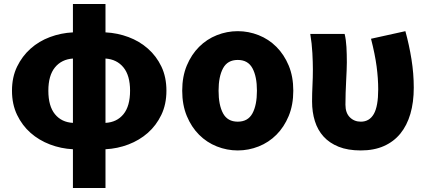

<svg xmlns="http://www.w3.org/2000/svg" viewBox="-20 -739 2138 961"><path d="M40 -285Q40 -353 65.5 -405.5Q91 -458 133 -495.5Q175 -533 230 -553.5Q285 -574 345 -577V-719H508V-577Q568 -574 623 -553.5Q678 -533 720.5 -495.5Q763 -458 788 -405.5Q813 -353 813 -285Q813 -217 787.5 -164Q762 -111 720 -74Q678 -37 623 -16Q568 5 508 8V202H345V8Q285 5 230 -16Q175 -37 133 -74Q91 -111 65.5 -164Q40 -217 40 -285ZM222 -285Q222 -208 255 -167.5Q288 -127 345 -124V-446Q288 -442 255 -401.5Q222 -361 222 -285ZM508 -124Q565 -127 598 -167.5Q631 -208 631 -285Q631 -361 598 -401.5Q565 -442 508 -446Z M1170 14Q1116 14 1065.5 -6Q1015 -26 976.5 -64.5Q938 -103 915 -158.5Q892 -214 892 -285Q892 -356 915 -411Q938 -466 976.5 -504.5Q1015 -543 1065.5 -563Q1116 -583 1170 -583Q1224 -583 1274.5 -563Q1325 -543 1363.5 -504.5Q1402 -466 1425 -411Q1448 -356 1448 -285Q1448 -214 1425 -158.5Q1402 -103 1363.5 -64.5Q1325 -26 1274.5 -6Q1224 14 1170 14ZM1170 -130Q1221 -130 1243.5 -171.5Q1266 -213 1266 -285Q1266 -356 1243.5 -397.5Q1221 -439 1170 -439Q1119 -439 1096.5 -397.5Q1074 -356 1074 -285Q1074 -213 1096.5 -171.5Q1119 -130 1170 -130Z M1786 14Q1721 14 1675 -4.5Q1629 -23 1599.5 -55.5Q1570 -88 1556 -133Q1542 -178 1542 -231Q1542 -272 1544 -311.5Q1546 -351 1546 -392Q1546 -426 1543.5 -473.5Q1541 -521 1533 -569H1705Q1712 -540 1714 -504Q1716 -468 1716 -427Q1716 -411 1715 -386.5Q1714 -362 1712.5 -333.5Q1711 -305 1710 -274.5Q1709 -244 1709 -215Q1709 -174 1731 -152Q1753 -130 1786 -130Q1829 -130 1851 -168.5Q1873 -207 1873 -292Q1873 -346 1865 -406.5Q1857 -467 1837 -545L2009 -583Q2028 -514 2039.5 -442.5Q2051 -371 2051 -300Q2051 -227 2034 -169Q2017 -111 1984 -70.5Q1951 -30 1901.5 -8Q1852 14 1786 14Z"/></svg>

Font: Kinto Sans Black
Style: Regular
Weight: 900
Designer: Authors: Ryoko NISHIZUKA  (kana & ideographs); Paul D. Hunt (Latin, Greek & Cyrillic); Wenlong ZHANG  (bopomofo); Sandol
Foundry: Adobe Systems Incorporated, ookami Inc.
Version: Version 0.001